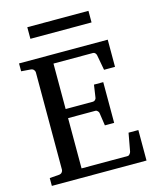

<svg xmlns="http://www.w3.org/2000/svg" viewBox="-124 -931 831 1016"><g transform="rotate(-15 291.5 -422.5)"><path d="M32.2 0V-43L84 -46.9Q94.7 -47.9 100.3 -54.7Q106 -61.5 106 -68.8V-602.1Q106 -609.4 100.3 -616.2Q94.7 -623 84 -624L32.2 -627.9V-670.9H518.1V-522H458L442.9 -604Q441.9 -611.3 436.8 -617.2Q431.6 -623 424.8 -623H208V-374H357.9Q364.7 -374 370.4 -379.9Q376 -385.7 376 -391.1L386.2 -460H437V-236.8H386.2L376 -306.2Q376 -311.5 370.1 -317.9Q364.3 -324.2 357.9 -324.2H208V-48.8H460.9Q467.3 -48.8 472.7 -55.7Q478 -62.5 479 -67.9L497.1 -167H550.8V0ZM124 -781.2V-844.7H459V-781.2Z"/></g></svg>

Font: Charis SIL APac
Style: Regular
Weight: 400
Foundry: SIL International
Version: Version 5.000